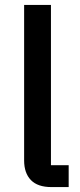

<svg xmlns="http://www.w3.org/2000/svg" viewBox="-20 -760 325 780"><path d="M189 0Q133 0 105.5 -28.5Q78 -57 78 -108V-740H187V-89H259V0Z"/></svg>

Font: IBM Plex Thai Medium
Style: Regular
Weight: 500
Designer: Mike Abbink, Paul van der Laan, Pieter van Rosmalen, Ben Mitchell, Mark Frömberg
Foundry: Bold Monday
Version: Version 1.0